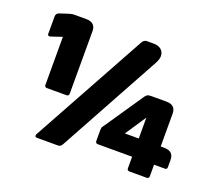

<svg xmlns="http://www.w3.org/2000/svg" viewBox="-98 -693 948 831"><g transform="rotate(20 376.0 -278.0)"><path d="M99 -449 48 -432Q43 -430 39 -432Q35 -434 35 -439V-519Q35 -535 50 -539L80 -549Q86 -551 95 -553.5Q104 -556 112 -556H167Q211 -556 211 -516V-228Q211 -217 200 -217H110Q99 -217 99 -228ZM143 0Q136 0 134.5 -4.5Q133 -9 135 -13L426 -542Q434 -556 447 -556H477Q510 -556 521.5 -534.5Q533 -513 516 -482L259 -13Q252 0 240 0ZM558 -64H401Q389 -64 389 -75V-127Q389 -132 390 -136Q391 -140 396 -146L517 -324Q521 -330 526.5 -334.5Q532 -339 544 -339H616Q659 -339 659 -299V-148H675Q719 -148 719 -108V-74Q719 -64 709 -64H659V-11Q659 0 648 0H569Q558 0 558 -11ZM494 -148H558V-244Z"/></g></svg>

Font: Zain Black
Style: Regular
Weight: 900
Designer: Zain,Boutros
Foundry: Mobile Telecommunications Company (Zain), 2024
Version: Version 1.50; ttfautohint (v1.8.4)